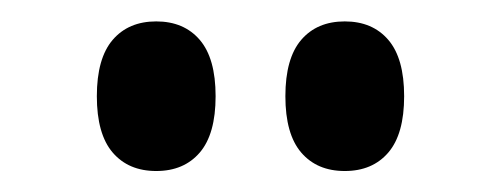

<svg xmlns="http://www.w3.org/2000/svg" viewBox="-20 -663 478 183"><path d="M128.9 -500Q102.5 -500 87.4 -517.6Q72.3 -535.2 72.3 -571.3Q72.3 -607.4 87.4 -625Q102.5 -642.6 128.9 -642.6Q155.3 -642.6 170.4 -625Q185.5 -607.4 185.5 -571.3Q185.5 -535.2 170.4 -517.6Q155.3 -500 128.9 -500ZM308.6 -500Q282.2 -500 267.1 -517.6Q252 -535.2 252 -571.3Q252 -607.4 267.1 -625Q282.2 -642.6 308.6 -642.6Q335 -642.6 350.1 -625Q365.2 -607.4 365.2 -571.3Q365.2 -535.2 350.1 -517.6Q335 -500 308.6 -500Z"/></svg>

Font: Sudo Variable
Style: Regular
Weight: 400
Monospace: yes
Designer: Jens Kutilek
Foundry: Jens Kutilek
Version: Version 0.040